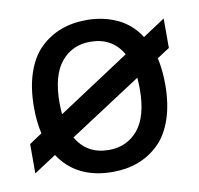

<svg xmlns="http://www.w3.org/2000/svg" viewBox="-70 -653 767 740"><g transform="rotate(-10 313.5 -283.0)"><path d="M608.9 -534.2V-418.9L560.1 -387.2Q570.8 -338.9 570.8 -283.2Q570.8 -206.1 550.8 -147.7Q530.8 -89.4 495.1 -54.7Q459.5 -20 414.1 -2.9Q368.7 14.2 314 14.2Q172.4 14.2 105 -88.9L18.1 -32.2V-147L67.9 -180.2Q57.1 -227.1 57.1 -283.2Q57.1 -360.4 77.1 -418.7Q97.2 -477.1 132.8 -511.5Q168.5 -545.9 213.9 -563Q259.3 -580.1 314 -580.1Q380.4 -580.1 434.6 -554.7Q488.8 -529.3 522 -477.1ZM157.2 -283.2Q157.2 -267.1 159.2 -238.8L440.9 -423.8Q399.9 -495.1 314 -495.1Q243.7 -495.1 200.4 -443.1Q157.2 -391.1 157.2 -283.2ZM471.2 -283.2Q471.2 -298.8 469.2 -327.1L187 -143.1Q228 -71.8 314 -71.8Q384.3 -71.8 427.7 -123.5Q471.2 -175.3 471.2 -283.2Z"/></g></svg>

Font: Neutral Grotesk
Style: Regular
Weight: 400
Designer: Nawras Khrais
Foundry: Nawras Khrais
Version: Version 1.000;PS 001.000;hotconv 1.0.88;makeotf.lib2.5.64775